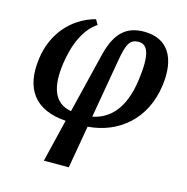

<svg xmlns="http://www.w3.org/2000/svg" viewBox="-114 -657 981 1005"><g transform="rotate(15 377.0 -154.0)"><path d="M212 240H347L387 9C550 -3 684 -111 710 -299C732 -456 672 -548 546 -548C451 -548 394 -500 363 -378L282 -47C186 -64 160 -149 178 -277C195 -394 237 -477 300 -519L284 -546C152 -510 68 -403 50 -272C25 -99 102 -2 268 9ZM452 -365C468 -459 483 -489 531 -489C581 -489 602 -438 582 -295C560 -134 486 -65 397 -48Z"/></g></svg>

Font: Noto Serif SemiBold
Style: Italic
Weight: 600
Italic angle: -12°
Designer: Monotype Design Team
Foundry: Monotype Imaging Inc.
Version: Version 2.014